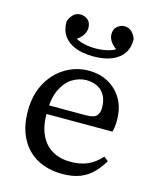

<svg xmlns="http://www.w3.org/2000/svg" viewBox="-112 -811 735 902"><g transform="rotate(15 255.0 -360.0)"><path d="M277 13Q207 13 154.5 -16Q102 -45 73.5 -100Q45 -155 45 -232Q45 -309 76 -366.5Q107 -424 159.5 -456Q212 -488 274 -488Q327 -488 369 -465Q411 -442 436 -399.5Q461 -357 461 -296Q461 -279 459 -264.5Q457 -250 454 -240H84V-282H313Q354 -282 366 -297Q378 -312 378 -334Q378 -369 365.5 -393Q353 -417 329.5 -429.5Q306 -442 274 -442Q240 -442 207.5 -422.5Q175 -403 154 -360Q133 -317 133 -244Q133 -182 153 -139Q173 -96 210.5 -74Q248 -52 300 -52Q347 -52 382.5 -67.5Q418 -83 448 -117L469 -100Q449 -66 423.5 -40.5Q398 -15 363 -1Q328 13 277 13ZM275 -558Q223 -558 186 -573Q149 -588 130 -616.5Q111 -645 112 -685Q117 -702 131 -717.5Q145 -733 169 -733Q187 -733 203 -720Q219 -707 219 -681Q219 -661 205 -642Q191 -623 168 -612L147 -646Q172 -617 204.5 -607Q237 -597 275 -597Q313 -597 345.5 -607Q378 -617 403 -646L382 -612Q360 -623 345.5 -642Q331 -661 331 -681Q331 -707 347 -720Q363 -733 381 -733Q405 -733 419 -717.5Q433 -702 438 -685Q439 -645 420 -616.5Q401 -588 364 -573Q327 -558 275 -558Z"/></g></svg>

Font: Source Serif 4 Variable
Style: Regular
Weight: 400
Designer: Frank Grießhammer
Foundry: Adobe
Version: Version 4.005;hotconv 1.1.0;makeotfexe 2.6.0